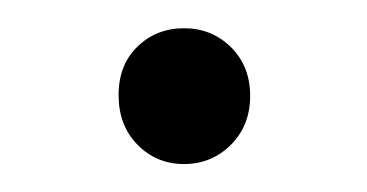

<svg xmlns="http://www.w3.org/2000/svg" viewBox="-20 -333 260 136"><path d="M77.4 -230.5Q64 -244.1 64 -265.6Q64 -287.1 77.4 -300Q90.8 -313 110.4 -313Q129.9 -313 143.6 -299.6Q157.2 -286.1 157.2 -265.1Q157.2 -244.1 143.6 -230.5Q129.9 -216.8 110.4 -216.8Q90.8 -216.8 77.4 -230.5Z"/></svg>

Font: Nunito-Light
Style: Regular
Weight: 300
Designer: Vernon Adams
Foundry: newtypography
Version: Version 3.000